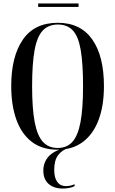

<svg xmlns="http://www.w3.org/2000/svg" viewBox="-20 -857 667 1112"><path d="M314 10Q223 10 163.5 -36Q104 -82 74.5 -165Q45 -248 45 -359Q45 -529 112 -627Q179 -725 315 -725Q446 -725 514 -629Q582 -533 582 -358Q582 -245 551 -162.5Q520 -80 460 -35Q400 10 314 10ZM314 0Q367 0 399 -35Q431 -70 446 -148.5Q461 -227 461 -358Q461 -489 447.5 -567.5Q434 -646 402 -680.5Q370 -715 315 -715Q261 -715 228 -680.5Q195 -646 180.5 -567.5Q166 -489 166 -358Q166 -228 181 -149.5Q196 -71 228.5 -35.5Q261 0 314 0ZM343 235Q293 235 262 208.5Q231 182 231 131Q231 85 259.5 51.5Q288 18 353 0H378Q340 11 317 41Q294 71 294 126Q294 173 312 197Q330 221 362 221Q373 221 385.5 218.5Q398 216 412 210V221Q399 228 380.5 231.5Q362 235 343 235ZM201 -817V-837H435V-817Z"/></svg>

Font: Noto Serif Display ExtraCondensed SemiBold
Style: Regular
Weight: 600
Width: 2
Designer: Monotype Design Team
Foundry: Monotype Imaging Inc.
Version: Version 2.009